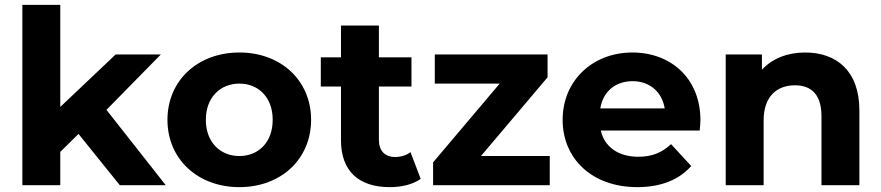

<svg xmlns="http://www.w3.org/2000/svg" viewBox="-20 -762 3625 790"><path d="M473 0H662L418 -310L642 -538H456L228 -322V-742H72V0H228V-137L303 -211Z M965 8C1136 8 1260 -107 1260 -269C1260 -431 1136 -546 965 -546C794 -546 669 -431 669 -269C669 -107 794 8 965 8ZM965 -120C887 -120 827 -176 827 -269C827 -362 887 -418 965 -418C1043 -418 1102 -362 1102 -269C1102 -176 1043 -120 965 -120Z M1669 -136C1652 -123 1629 -116 1606 -116C1564 -116 1539 -141 1539 -187V-406H1673V-526H1539V-657H1383V-526H1300V-406H1383V-185C1383 -57 1457 8 1584 8C1632 8 1679 -3 1711 -26Z M1959 -120 2233 -444V-538H1769V-418H2036L1762 -94V0H2242V-120Z M2862 -267C2862 -440 2740 -546 2582 -546C2418 -546 2295 -430 2295 -269C2295 -109 2416 8 2602 8C2699 8 2774 -22 2824 -79L2741 -169C2704 -134 2663 -117 2606 -117C2524 -117 2467 -158 2452 -225H2859C2860 -238 2862 -255 2862 -267ZM2583 -428C2653 -428 2704 -384 2715 -316H2450C2461 -385 2512 -428 2583 -428Z M3293 -546C3220 -546 3157 -521 3115 -475V-538H2966V0H3122V-266C3122 -365 3176 -411 3251 -411C3320 -411 3360 -371 3360 -284V0H3516V-308C3516 -472 3420 -546 3293 -546Z"/></svg>

Font: Montserrat Lite
Style: Bold
Weight: 700
Designer: Julieta Ulanovsky
Foundry: Julieta Ulanovsky
Version: Version 7.200;PS 007.200;hotconv 1.0.88;makeotf.lib2.5.64775